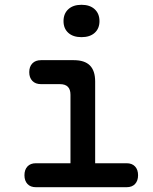

<svg xmlns="http://www.w3.org/2000/svg" viewBox="-20 -781 640 801"><path d="M508 -100Q531 -100 543.5 -86.5Q556 -73 556 -50Q556 -27 543.5 -13.5Q531 0 508 0H130Q107 0 94.5 -13.5Q82 -27 82 -50Q82 -73 94.5 -86.5Q107 -100 130 -100H274V-386Q274 -408 263 -419Q252 -430 230 -430H151Q128 -430 115 -443.5Q102 -457 102 -480Q102 -503 115 -516.5Q128 -530 151 -530H288Q333 -530 355 -508Q377 -486 377 -441V-100ZM320 -626Q285 -626 265 -644Q245 -662 245 -693Q245 -724 265 -742.5Q285 -761 320 -761Q355 -761 375 -742.5Q395 -724 395 -693Q395 -662 375 -644Q355 -626 320 -626Z"/></svg>

Font: Maple Mono NL Medium
Style: Regular
Weight: 500
Monospace: yes
Designer: subframe7536
Version: Version 7.000